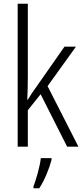

<svg xmlns="http://www.w3.org/2000/svg" viewBox="-20 -780 441 1021"><path d="M128 -373V-760H74V0H128V-194L196 -279L337 0H397L233 -322L384 -532H323L169 -312C154 -292 141 -272 128 -250H125C127 -291 128 -330 128 -373ZM254 70V61H197C193 102 172 176 158 211V221H189C217 178 242 117 254 70Z"/></svg>

Font: Noto Sans Kannada Condensed Light
Style: Regular
Weight: 300
Width: 3
Designer: Jelle Bosma - Monotype Design Team
Foundry: Monotype Imaging Inc.
Version: Version 2.005